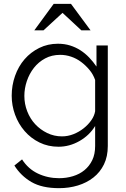

<svg xmlns="http://www.w3.org/2000/svg" viewBox="-20 -758 657 1001"><path d="M285 7Q231 7 186 -15Q141 -37 108.5 -74.5Q76 -112 58.5 -160Q41 -208 41 -259Q41 -313 58.5 -362.5Q76 -412 108 -449Q140 -486 184.5 -508Q229 -530 282 -530Q316 -530 345 -521Q374 -512 399 -496Q424 -480 445 -458Q466 -436 483 -411V-521H542V3Q542 58 522 99Q502 140 467 167.5Q432 195 386 209Q340 223 288 223Q199 223 144 191Q89 159 55 105L95 73Q127 123 178 147Q229 171 288 171Q326 171 360.5 160.5Q395 150 420.5 129Q446 108 461 77Q476 46 476 3V-101Q446 -52 394 -22.5Q342 7 285 7ZM303 -47Q334 -47 363 -58.5Q392 -70 416 -89Q440 -108 456 -131Q472 -154 476 -178V-341Q466 -370 446.5 -393.5Q427 -417 403 -435Q379 -453 351 -462.5Q323 -472 294 -472Q250 -472 215.5 -453.5Q181 -435 157 -404.5Q133 -374 120 -335.5Q107 -297 107 -258Q107 -216 122 -177.5Q137 -139 163.5 -110.5Q190 -82 226 -64.5Q262 -47 303 -47ZM260 -738H350L452 -600H404L306 -691L207 -600H159Z"/></svg>

Font: Rising Sun Light
Style: Regular
Weight: 300
Designer: Matt McInerney, Pablo Impallari, Rodrigo Fuenzalida (Raleway font), Stephen Hutchings (Greek), Cristiano Sobral (main ch
Foundry: The Rising Sun Project Authors
Version: Version 4.327; ttfautohint (v1.8.4.7-5d5b-dirty)